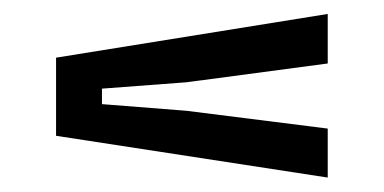

<svg xmlns="http://www.w3.org/2000/svg" viewBox="-20 -522 548 274"><path d="M447.7 -268.6 60 -328.2V-439.7L447.7 -502.1V-431.4L246.1 -404.6L125.5 -395.5V-373.4L246.1 -363.9L447.7 -338.5Z"/></svg>

Font: Big Shoulders Text SC Thin
Style: Regular
Weight: 100
Designer: Patric King
Foundry: XO Type Co
Version: Version 2.002